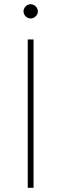

<svg xmlns="http://www.w3.org/2000/svg" viewBox="-20 -890 290 910"><path d="M139 0H111.5V-703H139ZM159.5 -836Q159.5 -829.5 156.8 -823.5Q154 -817.5 149.2 -812.8Q144.5 -808 138.2 -805.2Q132 -802.5 125.5 -802.5Q111.5 -802.5 101.5 -812.8Q91.5 -823 91.5 -836Q91.5 -849.5 101.5 -859.8Q111.5 -870 125.5 -870Q132 -870 138.2 -867.2Q144.5 -864.5 149.2 -859.8Q154 -855 156.8 -848.8Q159.5 -842.5 159.5 -836Z"/></svg>

Font: Lato 2
Style: Regular
Weight: 200
Designer: Lukasz Dziedzic with Adam Twardoch and Botio Nikoltchev
Foundry: tyPoland Lukasz Dziedzic
Version: Version 2.015; 2015-08-06; http://www.latofonts.com/